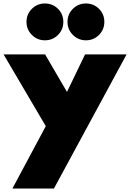

<svg xmlns="http://www.w3.org/2000/svg" viewBox="-56 -825 748 1105"><path d="M15.5 260 207.5 -99 -35.5 -512H203.5L329.5 -296L433.5 -512H672.5L254.5 260ZM438.5 -593Q394.5 -593 363.5 -624Q332.5 -655 332.5 -699Q332.5 -743.5 363.5 -774.2Q394.5 -805 438.5 -805Q483 -805 513.8 -774.2Q544.5 -743.5 544.5 -699Q544.5 -655 513.8 -624Q483 -593 438.5 -593ZM202.5 -593Q158.5 -593 127.5 -624Q96.5 -655 96.5 -699Q96.5 -743.5 127.5 -774.2Q158.5 -805 202.5 -805Q247 -805 277.8 -774.2Q308.5 -743.5 308.5 -699Q308.5 -655 277.8 -624Q247 -593 202.5 -593Z"/></svg>

Font: Spartan Thin Black
Style: Regular
Weight: 900
Version: Version 1.004